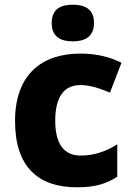

<svg xmlns="http://www.w3.org/2000/svg" viewBox="-20 -787 566 817"><path d="M290 -767C240 -767 200 -750 200 -689C200 -629 240 -611 290 -611C339 -611 380 -629 380 -689C380 -750 339 -767 290 -767ZM308 10C384 10 433 -5 479 -35V-173C432 -143 381 -125 323 -125C256 -125 215 -170 215 -273C215 -375 253 -425 322 -425C363 -425 401 -412 448 -393L497 -520C451 -543 394 -559 322 -559C160 -559 44 -472 44 -272C44 -76 143 10 308 10Z"/></svg>

Font: Noto Sans Gurmukhi ExtraBold
Style: Regular
Weight: 800
Designer: Jelle Bosma - Monotype Design Team
Foundry: Monotype Imaging Inc.
Version: Version 2.004